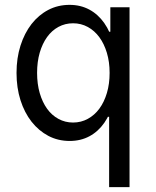

<svg xmlns="http://www.w3.org/2000/svg" viewBox="-20 -570 640 790"><path d="M266.2 -550Q218.3 -550 178.4 -529.1Q138.5 -508.1 109.5 -470.8Q80.6 -433.4 64.3 -382.3Q48 -331.1 48 -270Q48 -208.9 64.3 -157.7Q80.6 -106.6 109.9 -69.2Q139.3 -31.9 179 -10.9Q218.8 10 266.8 10Q312 10 348.1 -9.4Q384.2 -28.8 409.3 -64.9Q434.4 -101 447.9 -152.9Q461.4 -204.8 461.4 -270Q461.4 -335 447.9 -387Q434.4 -439 409 -475.1Q383.6 -511.2 347.5 -530.6Q311.4 -550 266.2 -550ZM280.6 -474.2Q313.7 -474.2 341.5 -458.9Q369.2 -443.7 388.9 -416.7Q408.6 -389.8 419.8 -352.5Q431 -315.2 431 -270.1Q431 -225 419.9 -187.6Q408.8 -150.2 389.1 -123.3Q369.3 -96.3 341.5 -81.1Q313.7 -65.8 280.5 -65.8Q248.2 -65.8 220.7 -80.7Q193.1 -95.6 173.7 -122.6Q154.3 -149.7 143.4 -187.2Q132.6 -224.6 132.6 -270.2Q132.6 -315.8 143.4 -353.1Q154.3 -390.5 173.7 -417.5Q193.1 -444.5 220.6 -459.4Q248.1 -474.2 280.6 -474.2ZM434 -540V-439.4H426L446.8 -280L421 -89.4H429V200H513V-540Z"/></svg>

Font: CommitMonoV142 ExtLt
Style: Regular
Weight: 200
Monospace: yes
Designer: Eigil Nikolajsen
Foundry: Eigil Nikolajsen
Version: Version 1.142